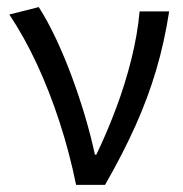

<svg xmlns="http://www.w3.org/2000/svg" viewBox="-20 -518 514 538"><path d="M193.2 0Q175.1 -89.2 147.1 -175.4Q119.1 -261.6 83.4 -338.5Q47.6 -415.4 6.1 -477.3L88.6 -498.1Q113.5 -459.5 137.3 -408.6Q161.2 -357.7 181.9 -301.5Q202.6 -245.4 219.1 -189.6Q235.5 -133.9 245.9 -84.6H249.9Q279.9 -146.8 305.3 -214.7Q330.8 -282.6 348 -351.7Q365.3 -420.7 371.2 -486.1H454Q441.1 -401.5 417.9 -322.7Q394.7 -243.9 359.2 -164.8Q323.7 -85.8 274.3 0Z"/></svg>

Font: Source Sans Variable
Style: Regular
Weight: 200
Designer: Paul D. Hunt
Foundry: Adobe Systems Incorporated
Version: Version 3.006;hotconv 1.0.111;makeotfexe 2.5.65597